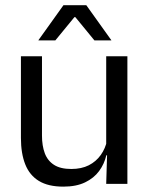

<svg xmlns="http://www.w3.org/2000/svg" viewBox="-20 -703 573 734"><path d="M140.5 -488V-184.5Q140.5 -146 151.2 -117.2Q162 -88.5 186.5 -72.8Q211 -57 252.5 -57Q291.5 -57 319.5 -71.2Q347.5 -85.5 365.2 -110.5Q383 -135.5 389.5 -167L404 -109.5H386.5Q379 -76.5 359 -49.2Q339 -22 305.2 -5.8Q271.5 10.5 222 10.5Q164.5 10.5 128.8 -11.2Q93 -33 76.5 -74.8Q60 -116.5 60 -175.5V-488ZM467 -488V0H386L389.5 -117L386 -122V-488ZM222.5 -683H310L405.5 -549.5V-548.5H341L268 -637.5H264.5L191.5 -548.5H127V-549.5Z"/></svg>

Font: Anek Odia
Style: Regular
Weight: 400
Designer: Yesha Goshar & Mahesh Sahu (Odia), Yesha Goshar (Latin)
Foundry: Ek Type
Version: Version 1.003